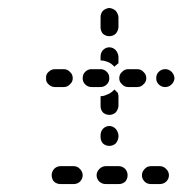

<svg xmlns="http://www.w3.org/2000/svg" viewBox="-20 -491 474 483"><path d="M188 -50Q188 -59 181 -66Q175 -73 165 -73H132Q123 -73 116 -66Q110 -59 110 -50Q110 -41 116 -34Q123 -28 132 -28H165Q175 -28 181 -34Q188 -41 188 -50ZM301 -50Q301 -59 295 -66Q288 -73 279 -73H246Q237 -73 230 -66Q223 -59 223 -50Q223 -41 230 -34Q237 -28 246 -28H279Q288 -28 295 -34Q301 -41 301 -50ZM405 -50Q405 -59 398 -66Q391 -73 382 -73H360Q350 -73 344 -66Q337 -59 337 -50Q337 -41 344 -34Q350 -28 360 -28H382Q391 -28 398 -34Q405 -41 405 -50ZM255 -124Q264 -124 271 -130Q277 -137 278 -146V-151Q277 -160 271 -167Q264 -174 255 -174Q246 -174 239 -167Q233 -160 233 -151V-146Q233 -137 239 -130Q246 -124 255 -124ZM255 -202Q264 -202 271 -208Q277 -215 278 -224V-250Q278 -252 277 -254Q277 -256 276 -258Q273 -260 271 -263Q269 -264 268 -266Q266 -264 265 -263Q258 -256 249 -253Q241 -249 233 -249V-224Q233 -215 239 -208Q246 -202 255 -202ZM163 -294Q163 -304 156 -310Q150 -317 140 -317H118Q109 -317 102 -310Q95 -304 96 -294Q95 -285 102 -279Q109 -272 118 -272H140Q150 -272 156 -279Q163 -285 163 -294ZM255 -294Q255 -304 249 -310Q242 -317 233 -317H210Q201 -317 194 -310Q188 -304 188 -294Q188 -285 194 -279Q201 -272 210 -272H233Q242 -272 249 -279Q255 -285 255 -294ZM348 -294Q348 -304 341 -310Q335 -317 325 -317H303Q293 -317 287 -310Q280 -304 280 -294Q280 -285 287 -279Q293 -272 303 -272H325Q335 -272 341 -279Q348 -285 348 -294ZM419 -294Q418 -304 412 -310Q405 -317 396 -317H395Q386 -317 379 -310Q373 -304 373 -294Q373 -285 379 -279Q386 -272 395 -272H396Q405 -272 412 -279Q418 -285 419 -294ZM233 -339V-349Q233 -358 239 -365Q246 -372 255 -372Q264 -372 271 -365Q277 -358 278 -349V-332Q274 -329 271 -326Q269 -325 268 -323Q266 -325 265 -326Q258 -333 249 -336Q241 -339 233 -339ZM255 -471Q264 -470 271 -464Q277 -457 278 -448V-422Q277 -413 271 -406Q264 -400 255 -400Q246 -400 239 -406Q233 -413 233 -422V-448Q233 -457 239 -464Q246 -470 255 -471Z"/></svg>

Font: FRB American Cursive Guidelines Dashed Extrabold
Style: Bold Italic
Weight: 800
Italic angle: -25°
Version: Version 2.0;Modular Font Editor K font №1